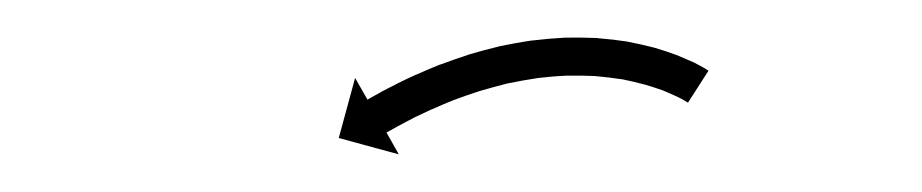

<svg xmlns="http://www.w3.org/2000/svg" viewBox="-20 -287 485 101"><path d="M340.4 -233.9C340.9 -233.6 341.4 -233.3 341.9 -233L352.7 -249.8C352 -250.2 351.4 -250.6 350.8 -251C350.8 -251 350.7 -251.1 350.7 -251.1C350.6 -251.1 350.5 -251.2 350.5 -251.2C348.8 -252.2 346.9 -253.1 345.1 -254.1C345.1 -254.1 345 -254.1 345 -254.1C344.9 -254.2 344.9 -254.2 344.9 -254.2C342 -255.5 339.2 -256.7 336.3 -257.9C336.3 -257.9 336.2 -257.9 336.1 -258C336.1 -258 336 -258 336 -258C332.2 -259.4 328.4 -260.7 324.6 -261.8C324.6 -261.8 324.5 -261.8 324.4 -261.8C324.4 -261.9 324.3 -261.9 324.3 -261.9C319.7 -263.1 315.1 -264.1 310.5 -265C310.5 -265 310.4 -265 310.4 -265C310.3 -265 310.2 -265.1 310.2 -265.1C305 -265.9 299.8 -266.5 294.6 -266.9C294.6 -266.9 294.5 -266.9 294.4 -266.9C294.3 -266.9 294.3 -267 294.3 -267C288.7 -267.2 283.1 -267.3 277.5 -267.2C277.5 -267.2 277.5 -267.2 277.4 -267.2C277.3 -267.2 277.2 -267.2 277.2 -267.2C271.5 -266.9 265.8 -266.4 260.1 -265.7C260.1 -265.7 260 -265.7 259.9 -265.7C259.8 -265.7 259.7 -265.7 259.7 -265.7C254.1 -264.9 248.5 -263.8 242.9 -262.7C242.9 -262.7 242.8 -262.6 242.7 -262.6C242.7 -262.6 242.6 -262.6 242.6 -262.6C237.2 -261.3 231.9 -259.9 226.6 -258.3C226.6 -258.3 226.6 -258.3 226.5 -258.3C226.4 -258.2 226.4 -258.2 226.4 -258.2C221.5 -256.6 216.6 -254.9 211.8 -253.1C211.8 -253.1 211.8 -253.1 211.7 -253.1C211.7 -253.1 211.6 -253.1 211.6 -253.1C207.4 -251.4 203.1 -249.6 198.9 -247.7C198.9 -247.7 198.9 -247.7 198.8 -247.7C198.8 -247.7 198.8 -247.7 198.8 -247.7C195.2 -246.1 191.7 -244.4 188.3 -242.7C188.3 -242.7 188.2 -242.7 188.2 -242.6C188.2 -242.6 188.2 -242.6 188.2 -242.6C185.5 -241.3 182.9 -239.9 180.2 -238.5C180.2 -238.5 180.2 -238.5 180.2 -238.4C180.2 -238.4 180.2 -238.4 180.2 -238.4C178.5 -237.5 176.8 -236.6 175.1 -235.6L175.1 -235.6L175.1 -235.6C174.5 -235.3 173.9 -234.9 173.3 -234.6L166.8 -246L158.2 -214.4L189.8 -205.8L183.3 -217.3C183.9 -217.6 184.4 -217.9 185 -218.2L185 -218.2L185 -218.2C186.6 -219.1 188.2 -220 189.8 -220.9C189.8 -220.9 189.7 -220.9 189.7 -220.9C189.7 -220.9 189.7 -220.8 189.7 -220.8C192.2 -222.2 194.7 -223.5 197.3 -224.8C197.3 -224.8 197.2 -224.8 197.2 -224.8C197.2 -224.8 197.1 -224.8 197.1 -224.8C200.4 -226.4 203.8 -228 207.1 -229.5C207.1 -229.5 207.1 -229.5 207.1 -229.5C207 -229.5 207 -229.4 207 -229.4C211 -231.2 215 -232.9 219 -234.5C219 -234.5 219 -234.5 218.9 -234.4C218.9 -234.4 218.8 -234.4 218.8 -234.4C223.4 -236.1 227.9 -237.7 232.6 -239.2C232.6 -239.2 232.5 -239.2 232.4 -239.2C232.4 -239.1 232.3 -239.1 232.3 -239.1C237.3 -240.6 242.3 -241.9 247.3 -243.2C247.3 -243.2 247.2 -243.1 247.1 -243.1C247.1 -243.1 247 -243.1 247 -243.1C252.2 -244.2 257.4 -245.1 262.7 -245.9C262.7 -245.9 262.6 -245.9 262.6 -245.9C262.5 -245.9 262.4 -245.9 262.4 -245.9C267.7 -246.5 272.9 -247 278.2 -247.2C278.2 -247.2 278.1 -247.2 278.1 -247.2C278 -247.2 277.9 -247.2 277.9 -247.2C283 -247.3 288.1 -247.2 293.2 -247C293.2 -247 293.2 -247 293.1 -247C293 -247 292.9 -247 292.9 -247C297.6 -246.6 302.4 -246 307.1 -245.3C307.1 -245.3 307 -245.3 306.9 -245.3C306.8 -245.3 306.8 -245.4 306.8 -245.4C310.9 -244.6 315.1 -243.6 319.2 -242.5C319.2 -242.5 319.1 -242.6 319 -242.6C319 -242.6 318.9 -242.6 318.9 -242.6C322.3 -241.6 325.7 -240.5 329.1 -239.3C329.1 -239.3 329 -239.3 328.9 -239.3C328.9 -239.3 328.8 -239.4 328.8 -239.4C331.3 -238.3 333.8 -237.3 336.3 -236.1C336.3 -236.1 336.2 -236.1 336.2 -236.2C336.1 -236.2 336.1 -236.2 336.1 -236.2C337.6 -235.5 339.1 -234.7 340.6 -233.8C340.6 -233.8 340.5 -233.8 340.5 -233.9C340.4 -233.9 340.4 -233.9 340.4 -233.9Z"/></svg>

Font: FRB American Cursive Just Arrows Extralight
Style: Italic
Weight: 200
Italic angle: -25°
Version: Version 2.0;Modular Font Editor K font №1